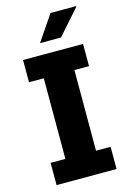

<svg xmlns="http://www.w3.org/2000/svg" viewBox="-132 -953 688 1017"><g transform="rotate(-15 211.5 -444.5)"><path d="M47 0V-122H128V-564H47V-686H376V-564H296V-122H376V0ZM157 -749 252 -889H392L393 -886L272 -749Z"/></g></svg>

Font: Chivo Medium
Style: Bold
Weight: 700
Version: Version 2.002